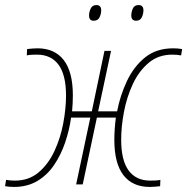

<svg xmlns="http://www.w3.org/2000/svg" viewBox="-32 -729 740 759"><path d="M23 10Q4 10 -12 7L-8 -18Q8 -15 27 -15Q82 -15 120.5 -47.5Q159 -80 183 -131.5Q207 -183 218 -241.5Q229 -300 229 -351Q229 -433 199.5 -473Q170 -513 114 -513Q104 -513 93 -512.5Q82 -512 74 -510L75 -535Q83 -536 94.5 -537Q106 -538 116 -538Q184 -538 220 -491.5Q256 -445 256 -352Q256 -322 253 -289H331L381 -528H407L356 -289H431Q443 -352 470 -409Q497 -466 541.5 -502Q586 -538 653 -538Q672 -538 688 -535L684 -510Q668 -513 649 -513Q594 -513 555.5 -480.5Q517 -448 493 -396.5Q469 -345 458 -286.5Q447 -228 447 -177Q447 -95 476.5 -55Q506 -15 562 -15Q572 -15 583 -15.5Q594 -16 602 -18L601 7Q593 8 581.5 9Q570 10 560 10Q492 10 456 -36.5Q420 -83 420 -176Q420 -218 426 -264H351L295 0H269L325 -264H249Q242 -214 225.5 -165.5Q209 -117 182 -77Q155 -37 115.5 -13.5Q76 10 23 10ZM506 -647Q487 -647 487 -668Q487 -681 493 -695Q499 -709 516 -709Q535 -709 535 -688Q535 -674 528.5 -660.5Q522 -647 506 -647ZM338 -647Q320 -647 320 -668Q320 -681 326.5 -695Q333 -709 349 -709Q368 -709 368 -688Q368 -674 361.5 -660.5Q355 -647 338 -647Z"/></svg>

Font: Noto Sans Disp Thin
Style: Italic
Weight: 100
Italic angle: -12°
Designer: Monotype Design Team
Foundry: Monotype Imaging Inc.
Version: Version 2.000;GOOG;noto-source:20170915:90ef993387c0